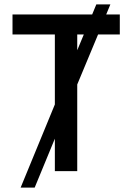

<svg xmlns="http://www.w3.org/2000/svg" viewBox="-20 -780 603 875"><path d="M74 75H138L230 -148V0H332V-395L427 -623H526V-714H464L483 -760H419L400 -714H37V-623H230V-304ZM332 -623H362L332 -551Z"/></svg>

Font: Noto Sans Mono SemiCondensed Medium
Style: Regular
Weight: 500
Width: 4
Designer: Monotype Design Team
Foundry: Monotype Imaging Inc.
Version: Version 2.014